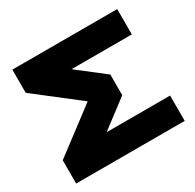

<svg xmlns="http://www.w3.org/2000/svg" viewBox="-161 -926 1120 1103"><g transform="rotate(-30 398.5 -375.0)"><path d="M41.2 -154.3 377.5 -408.3V-342.7L50.8 -596.1V-750H746.6V-582.1H132.7L206.4 -691.3L524.3 -444.1V-307.2L241.1 -92.9L145.8 -167.9H761.2V0H41.2Z"/></g></svg>

Font: Unbounded Variable
Style: Regular
Weight: 400
Designer: Luke Prowse, Jean-Baptiste Morizot, Fátima Lázaro, Florian Runge
Foundry: NaN
Version: Version 1.600;FEAKit 1.0